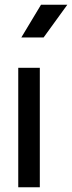

<svg xmlns="http://www.w3.org/2000/svg" viewBox="-20 -790 304 810"><path d="M70 -632H164L264 -770H153ZM148 0V-504H57V0Z"/></svg>

Font: Hibana SubMedium
Style: Regular
Weight: 500
Width: 6
Designer: pygmalion
Foundry: ybstudio
Version: Version 0.930;hotconv 1.0.109;makeotfexe 2.5.65596